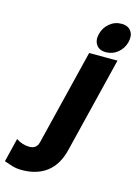

<svg xmlns="http://www.w3.org/2000/svg" viewBox="-330 -947 886 1242"><g transform="rotate(15 113.5 -325.5)"><path d="M398 -764Q387 -720 352.5 -691Q318 -662 273 -662Q228 -662 208 -691.5Q188 -721 199 -764Q210 -808 244.5 -837Q279 -866 324 -866Q369 -866 389 -837Q409 -808 398 -764ZM202 13Q177 114 111.5 164.5Q46 215 -56 215Q-91 215 -119.5 206.5Q-148 198 -175 188L-136 29Q-94 57 -47 57Q0 57 12 13L170 -629H360Z"/></g></svg>

Font: TypoPRO Sinkin Sans
Style: 800 Black Italic
Weight: 900
Italic angle: -112°
Designer: Keith Bates
Foundry: K-Type
Version: Sinkin Sans (version 1.0)  by Keith Bates   •   © 2014   www